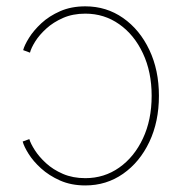

<svg xmlns="http://www.w3.org/2000/svg" viewBox="-20 -563 562 591"><path d="M242.7 7.8Q199.2 7.8 165 -7.3Q130.9 -22.5 106.4 -44.7Q82 -66.9 67.9 -89.6Q53.7 -112.3 49.8 -127.4L70.3 -134.8Q74.2 -121.1 87.2 -100.8Q100.1 -80.6 121.6 -60.8Q143.1 -41 173.6 -27.8Q204.1 -14.6 242.7 -14.6Q300.8 -14.6 346.9 -47.1Q393.1 -79.6 419.9 -136.7Q446.8 -193.8 446.8 -268.1Q446.8 -341.8 419.9 -398.9Q393.1 -456.1 346.9 -488.5Q300.8 -521 242.7 -521Q204.1 -521 174.1 -507.8Q144 -494.6 122.6 -475.1Q101.1 -455.6 88.4 -435.3Q75.7 -415 72.3 -400.9L51.3 -408.7Q55.2 -423.8 69.3 -446.5Q83.5 -469.2 107.4 -491.5Q131.3 -513.7 165.3 -528.6Q199.2 -543.5 242.7 -543.5Q307.6 -543.5 358.9 -507.6Q410.2 -471.7 439.7 -409.4Q469.2 -347.2 469.2 -268.1Q469.2 -188.5 439.7 -126.2Q410.2 -64 358.9 -28.1Q307.6 7.8 242.7 7.8Z"/></svg>

Font: Inter 20pt Thin
Style: Regular
Weight: 250
Version: Version 4.001;git-66647c0bb